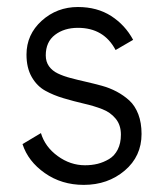

<svg xmlns="http://www.w3.org/2000/svg" viewBox="-20 -515 464 545"><path d="M217.8 9.8Q154.8 9.8 107.2 -23.7Q59.6 -57.1 43.9 -106L96.2 -137.2Q107.9 -98.1 143.8 -72Q179.7 -45.9 221.2 -45.9Q240.2 -45.9 257.1 -50Q273.9 -54.2 289.6 -63.5Q305.2 -72.8 314.2 -90.6Q323.2 -108.4 323.2 -132.8Q323.2 -160.2 308.3 -178.2Q293.5 -196.3 270 -205.3Q246.6 -214.4 218 -220.9Q189.5 -227.5 160.6 -236.1Q131.8 -244.6 108.4 -257.6Q85 -270.5 70.1 -296.4Q55.2 -322.3 55.2 -359.9Q55.2 -417 98.4 -456.1Q141.6 -495.1 201.2 -495.1Q255.9 -495.1 295.7 -469.5Q335.4 -443.8 357.9 -401.9L308.1 -373Q274.9 -436 201.2 -436Q162.1 -436 136 -416Q109.9 -396 109.9 -357.9Q109.9 -339.8 119.1 -326.9Q128.4 -314 144.3 -306.4Q160.2 -298.8 180.4 -293.5Q200.7 -288.1 223.4 -283Q246.1 -277.8 268.6 -271.7Q291 -265.6 311.3 -254.9Q331.5 -244.1 347.4 -229.5Q363.3 -214.8 372.6 -190.7Q381.8 -166.5 381.8 -134.8Q381.8 -71.3 334 -30.8Q286.1 9.8 217.8 9.8Z"/></svg>

Font: HK Grotesk Light
Style: Regular
Weight: 300
Designer: Alfredo Marco Pradil and Stefan Peev
Foundry: Hanken Design Co.
Version: Version 1.045;PS 001.045;hotconv 1.0.88;makeotf.lib2.5.64775